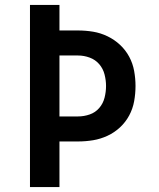

<svg xmlns="http://www.w3.org/2000/svg" viewBox="-20 -755 640 775"><path d="M101 0V-735H220V-632H295Q326 -632 356 -627Q386 -622 414 -608.5Q442 -595 464.5 -574Q487 -553 501.5 -526Q516 -499 521.5 -468.5Q527 -438 527 -408Q527 -377 521.5 -346.5Q516 -316 501.5 -289Q487 -262 464.5 -241Q442 -220 414 -207Q386 -194 356 -189Q326 -184 295 -184H220V0ZM220 -285H295Q319 -285 342 -293Q365 -301 380.5 -319Q396 -337 402 -360.5Q408 -384 408 -408Q408 -431 402 -454.5Q396 -478 380.5 -496Q365 -514 342 -522.5Q319 -531 295 -531H220Z"/></svg>

Font: R Plex Mono
Style: Bold
Weight: 700
Monospace: yes
Designer: Belleve Invis
Foundry: Belleve Invis
Version: Version 31.8.0